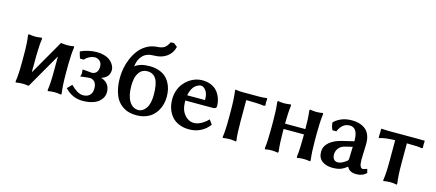

<svg xmlns="http://www.w3.org/2000/svg" viewBox="-52 -1189 3848 1696"><g transform="rotate(15 1872.5 -341.0)"><path d="M124 -250Q124 -361.8 113.8 -423.8L116.2 -436Q150.4 -430.2 176.8 -430.2Q203.1 -430.2 238.8 -436L241.2 -423.8Q232.4 -366.2 231 -265.1V-180.2Q231 -163.6 230.2 -145.3Q229.5 -127 231 -118.2Q264.6 -176.3 326.9 -284.9Q389.2 -393.6 413.1 -435.1Q444.8 -430.2 471.2 -430.2Q498 -430.2 532.2 -436L534.2 -423.8Q525.4 -366.2 523.9 -265.1V-180.2Q523.9 -71.3 534.2 -5.9L532.2 5.9Q498 0 471.2 0Q443.4 0 409.2 5.9L407.2 -5.9Q417 -64.9 417 -180.2V-250Q417 -264.6 417.7 -283.7Q418.5 -302.7 417 -312Q383.3 -253.9 321 -145.3Q258.8 -36.6 234.9 4.9Q201.7 0 176.8 0Q150.4 0 116.2 5.9L113.8 -5.9Q124 -67.9 124 -180.2Z M738.8 -390.1Q714.4 -390.1 688.7 -377.9Q663.1 -365.7 644.5 -344.2L610.4 -345.2Q594.7 -390.1 592.8 -405.8Q621.6 -420.4 662.8 -429.9Q704.1 -439.5 741.7 -439Q777.8 -439 807.6 -430.4Q837.4 -421.9 855.7 -408.7Q874 -395.5 886.5 -378.9Q898.9 -362.3 903.8 -347.2Q908.7 -332 908.7 -318.8Q908.7 -252.9 835.4 -229Q917.5 -204.1 917.5 -118.2Q917.5 -93.8 906.5 -71.8Q895.5 -49.8 873.5 -31.2Q851.6 -12.7 813.7 -1.5Q775.9 9.8 727.5 9.8Q632.8 9.8 565.4 -63L605.5 -104Q630.9 -76.7 661.1 -57.9Q691.4 -39.1 719.7 -39.1Q757.8 -39.1 779.8 -60.5Q801.8 -82 801.8 -121.1Q801.8 -163.6 783 -182.9Q764.2 -202.1 740.7 -202.1Q731 -202.1 711.9 -200.2Q692.9 -198.2 674.1 -195.6Q655.3 -192.9 653.3 -192.9Q660.6 -213.9 660.6 -226.1Q660.6 -233.4 658.7 -245.1Q658.7 -246.1 658.2 -251.5Q657.7 -256.8 657.7 -257.8Q676.8 -257.8 692.4 -255.9Q732.9 -251 741.7 -251Q768.1 -251 784.4 -269Q800.8 -287.1 800.8 -320.8Q800.8 -355 781 -372.1Q761.2 -389.2 738.8 -390.1Z M1378.4 -691.9 1410.6 -666Q1397.9 -607.9 1350.8 -574Q1303.7 -540 1235.4 -540Q1168 -540 1132.3 -502.2Q1096.7 -464.4 1090.3 -401.9Q1135.3 -439.9 1223.6 -439.9Q1270 -439.9 1307.1 -427.2Q1344.2 -414.6 1368.4 -393.6Q1392.6 -372.6 1408.7 -343.5Q1424.8 -314.5 1431.6 -283.2Q1438.5 -252 1438.5 -217.8Q1438.5 -181.6 1429.9 -148.4Q1421.4 -115.2 1403.6 -86.2Q1385.7 -57.1 1360.4 -35.9Q1335 -14.6 1298.6 -2.4Q1262.2 9.8 1219.2 9.8Q1184.6 9.8 1153.8 2.2Q1123 -5.4 1093.3 -25.4Q1063.5 -45.4 1042.2 -76.4Q1021 -107.4 1007.8 -157.7Q994.6 -208 994.6 -272.9Q994.6 -316.4 1003.2 -361.3Q1011.7 -406.2 1031 -451.4Q1050.3 -496.6 1077.9 -532.5Q1105.5 -568.4 1146.7 -592.8Q1188 -617.2 1237.3 -621.1Q1285.2 -623 1307.9 -639.2Q1330.6 -655.3 1347.7 -691.9ZM1216.3 -391.1Q1193.4 -391.1 1175.3 -382.8Q1157.2 -374.5 1146 -359.9Q1134.8 -345.2 1127.2 -329.1Q1119.6 -313 1116.2 -293.2Q1112.8 -273.4 1111.6 -259Q1110.4 -244.6 1110.4 -230Q1110.4 -140.6 1141.4 -89.8Q1172.4 -39.1 1225.6 -39.1Q1264.2 -39.1 1293.7 -80.3Q1323.2 -121.6 1323.2 -204.1Q1323.2 -304.2 1296.4 -347.7Q1269.5 -391.1 1216.3 -391.1Z M1608.9 -276.9H1772V-285.2Q1772 -334.5 1750.7 -362.8Q1729.5 -391.1 1705.1 -391.1Q1695.8 -391.1 1683.6 -386.2Q1671.4 -381.3 1656.2 -370.1Q1641.1 -358.9 1627.9 -334.5Q1614.7 -310.1 1608.9 -276.9ZM1856.9 -123 1886.2 -82Q1856 -40 1808.1 -15.1Q1760.3 9.8 1702.1 9.8Q1649.9 9.8 1608.9 -7.3Q1567.9 -24.4 1542.2 -54.7Q1516.6 -85 1503.4 -124Q1490.2 -163.1 1490.2 -209Q1490.2 -251.5 1502.9 -289.1Q1515.6 -326.7 1537.1 -353.8Q1558.6 -380.9 1586.2 -400.6Q1613.8 -420.4 1644.3 -430.2Q1674.8 -439.9 1705.1 -439.9Q1745.6 -439.9 1777.8 -428Q1810.1 -416 1830.6 -397Q1851.1 -377.9 1864.5 -352.3Q1877.9 -326.7 1883.5 -301.3Q1889.2 -275.9 1889.2 -249Q1889.2 -239.3 1880.4 -233.6Q1871.6 -228 1856.9 -228H1605Q1605 -159.7 1625 -125Q1641.1 -94.7 1668.2 -75.4Q1695.3 -56.2 1729 -56.2Q1760.7 -56.2 1795.2 -75.4Q1829.6 -94.7 1856.9 -123Z M2230 -430.2Q2254.9 -430.2 2297.9 -435.1L2299.8 -421.9Q2297.9 -402.3 2297.9 -396Q2297.9 -384.8 2299.8 -369.1L2290 -362.8Q2225.1 -371.1 2124 -371.1V-181.2Q2124 -55.7 2132.8 -5.9L2130.9 5.9Q2095.7 0 2070.8 0Q2058.6 0 2043.5 1.5Q2028.3 2.9 2019 4.4L2010.3 5.9L2007.8 -5.9Q2017.1 -61.5 2017.1 -181.2V-229Q2017.1 -352.5 2006.8 -423.8L2007.8 -436Q2043.5 -430.2 2074.2 -430.2Z M2694.8 -181.2V-210H2508.8V-181.2Q2508.8 -82 2518.1 -5.9L2515.6 5.9Q2480 0 2455.1 0Q2429.2 0 2395 5.9L2393.1 -5.9Q2401.9 -74.2 2401.9 -181.2V-249Q2401.9 -355.5 2393.1 -423.8L2395 -436Q2429.2 -430.2 2455.1 -430.2Q2480 -430.2 2515.6 -436L2518.1 -423.8Q2508.8 -351.6 2508.8 -258.8H2694.8Q2694.8 -358.4 2686 -423.8L2688 -436Q2722.7 -430.2 2749 -430.2Q2774.9 -430.2 2809.1 -436L2811 -423.8Q2801.8 -347.7 2801.8 -249V-181.2Q2801.8 -82 2811 -5.9L2809.1 5.9Q2774.9 0 2749 0Q2722.7 0 2688 5.9L2686 -5.9Q2694.8 -74.2 2694.8 -181.2Z M3139.6 -215.8 3074.2 -200.2Q3034.7 -190.4 3015.6 -164.8Q2996.6 -139.2 2996.6 -106.9Q2996.6 -82.5 3009 -65.7Q3021.5 -48.8 3046.4 -48.8Q3081.5 -48.8 3128.4 -86.9Q3136.2 -92.8 3136.2 -107.9ZM3230.5 9.8Q3168 9.8 3145.5 -36.1Q3112.3 -9.8 3084.2 0Q3056.2 9.8 3011.2 9.8Q2954.1 9.8 2917.2 -18.3Q2880.4 -46.4 2880.4 -101.1Q2880.4 -152.8 2922.4 -189Q2964.4 -225.1 3037.6 -242.2L3145.5 -268.1H3143.6Q3140.6 -268.1 3140.6 -274.9Q3140.6 -391.1 3065.4 -391.1Q3044.4 -391.1 3026.6 -383.1Q3008.8 -375 2996.6 -361.8Q2984.4 -348.6 2976.8 -335.9Q2969.2 -323.2 2964.4 -310.1L2928.2 -311Q2912.6 -341.8 2910.6 -377Q2931.6 -401.4 2973.9 -420.7Q3016.1 -439.9 3071.3 -439.9Q3097.7 -439.9 3120.8 -436Q3144 -432.1 3168 -420.9Q3191.9 -409.7 3209 -392.1Q3226.1 -374.5 3236.8 -344.7Q3247.6 -314.9 3247.6 -275.9Q3247.6 -252.9 3246.6 -231Q3246.1 -214.4 3244.6 -175.8Q3243.2 -137.2 3243.2 -127.9Q3243.2 -49.8 3274.4 -49.8Q3284.2 -49.8 3313.5 -61L3323.2 -25.9Q3288.6 9.8 3230.5 9.8Z M3476.6 -5.9Q3486.3 -64.9 3486.3 -181.2V-369.1Q3439.5 -368.2 3403.1 -363.3Q3366.7 -358.4 3354 -353.5L3341.3 -349.1L3339.4 -367.2Q3341.3 -381.3 3341.3 -436Q3386.7 -433.1 3409.2 -433.1H3669.4Q3723.1 -433.1 3740.2 -432.1Q3737.3 -391.1 3740.2 -367.2L3727.5 -360.8Q3715.3 -369.1 3593.3 -369.1V-181.2Q3593.3 -71.3 3603.5 -5.9L3601.6 6.8Q3569.3 0 3539.6 0Q3526.4 0 3510.7 1.7Q3495.1 3.4 3486.3 4.9L3477.5 6.8Z"/></g></svg>

Font: Linear Smooth
Style: Bold
Weight: 700
Designer: Philipp H. Poll, Flanker
Foundry: Philipp H. Poll, reworked by Flanker
Version: Version 1.061 | FøM Fix